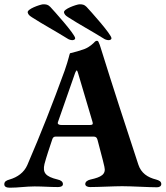

<svg xmlns="http://www.w3.org/2000/svg" viewBox="-24 -869 771 894"><path d="M314 -682C322 -683 326 -686 326 -691C326 -709 226 -820 210 -837C199 -848 191 -849 176 -849C160 -847 102 -827 105 -811C107 -803 111 -797 124 -789C175 -756 238 -722 289 -690C296 -685 305 -682 314 -682ZM483 -682C491 -683 495 -686 495 -691C495 -709 395 -820 379 -837C368 -848 360 -849 345 -849C329 -847 271 -827 274 -811C276 -803 280 -797 293 -789C344 -756 407 -722 458 -690C465 -685 474 -682 483 -682ZM22 5C62 5 97 -1 137 -1C177 -1 207 2 246 2C261 2 269 -3 269 -12C269 -23 259 -30 245 -33C187 -47 174 -65 183 -105C192 -139 206 -180 218 -216C221 -227 225 -233 235 -233H412C423 -233 427 -228 430 -218C440 -177 454 -130 462 -93C471 -57 447 -44 397 -33C384 -30 373 -23 373 -12C373 -3 383 2 395 2C436 2 506 -2 545 -2C590 -2 667 3 707 3C718 3 727 -2 727 -12C727 -24 717 -29 703 -33C663 -43 633 -63 620 -103C564 -273 501 -466 445 -646C442 -657 439 -664 435 -673C433 -678 430 -679 427 -679C425 -679 422 -678 419 -676C411 -667 393 -650 370 -641C345 -632 327 -627 302 -621C299 -617 296 -594 277 -540C221 -386 168 -251 103 -100C88 -66 58 -44 20 -33C6 -29 -4 -24 -4 -11C-4 1 7 5 22 5ZM263 -287C254 -287 245 -289 245 -296C245 -299 246 -302 247 -304L326 -530C329 -536 331 -541 333 -541C335 -541 337 -537 339 -530L406 -304C407 -300 408 -298 408 -294C408 -289 404 -287 393 -287Z"/></svg>

Font: EB Garamond
Style: Bold
Weight: 700
Designer: Georg Duffner and Octavio Pardo
Foundry: Georg Duffner
Version: Version 1.000;PS 001.000;hotconv 1.0.88;makeotf.lib2.5.64775